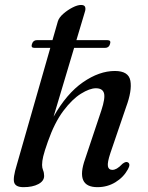

<svg xmlns="http://www.w3.org/2000/svg" viewBox="-20 -764 613 794"><path d="M112 -581.5Q117 -598 132.5 -598H197L219.5 -676.5Q224.5 -692 242 -707.2Q259.5 -722.5 280 -733Q300.5 -743.5 315 -743.5Q329 -743.5 332 -735.2Q335 -727 331 -715L296 -598H424Q440.5 -598 435 -582Q430.5 -566 414.5 -566H286.5L201.5 -281.5Q255.5 -377 323 -423.8Q390.5 -470.5 455 -470.5Q512 -470.5 519.2 -429.8Q526.5 -389 501.5 -321.5L436.5 -131Q423.5 -92 426.2 -76.8Q429 -61.5 444.5 -61.5Q453.5 -61.5 463.2 -67Q473 -72.5 487 -87Q501 -97.5 509 -92.5Q521 -85.5 509 -64Q491 -31 457.5 -10.5Q424 10 383 10Q290.5 10 332 -106.5L399 -307Q416 -358.5 410 -378.8Q404 -399 376.5 -399Q351 -399 314.8 -376.5Q278.5 -354 242 -305.5Q205.5 -257 178 -178.5Q163.5 -137.5 158.8 -117.5Q154 -97.5 154 -82Q154 -70 158.2 -59.8Q162.5 -49.5 162.5 -36.5Q162.5 -15.5 138.8 -2.8Q115 10 77 10Q45 10 38.8 -8.8Q32.5 -27.5 49.5 -82.5L188 -566H122.5Q107 -566 112 -581.5Z"/></svg>

Font: Fraunces 9pt
Style: Italic
Weight: 400
Italic angle: -16°
Version: Version 1.000;[b76b70a41]